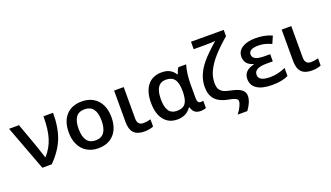

<svg xmlns="http://www.w3.org/2000/svg" viewBox="-81 -1366 3721 2161"><g transform="rotate(-20 1779.5 -285.0)"><path d="M316 0Q430 -115 479 -239Q528 -363 528 -540H413Q413 -385 382 -283.5Q351 -182 278 -100H274Q242 -202 226 -245L120 -540H1L203 0Z M875 -550Q753 -550 685.5 -476.5Q618 -403 618 -271Q618 -185 649 -123Q680 -59 738 -24.5Q796 10 872 10Q993 10 1061 -64.5Q1129 -139 1129 -271Q1129 -355 1098 -418.5Q1067 -482 1009.5 -516Q952 -550 875 -550ZM873 -456Q1011 -456 1011 -271Q1011 -84 874 -84Q736 -84 736 -271Q736 -362 769 -409Q802 -456 873 -456Z M1259 -163Q1259 -75 1299 -32.5Q1339 10 1423 10Q1454 10 1484 4.5Q1514 -1 1533 -10V-96Q1490 -83 1445 -83Q1374 -83 1374 -164V-540H1259Z M1984 -72H1992Q2005 -28 2030.5 -9Q2056 10 2102 10Q2116 10 2135.5 6Q2155 2 2163 -3V-90Q2151 -85 2133 -85Q2113 -85 2102.5 -99.5Q2092 -114 2092 -142V-325Q2092 -376 2100.5 -438.5Q2109 -501 2122 -540H2029Q2009 -514 1996 -468H1990Q1963 -510 1924.5 -530Q1886 -550 1829 -550Q1721 -550 1661.5 -476.5Q1602 -403 1602 -268Q1602 -137 1659.5 -63.5Q1717 10 1820 10Q1928 10 1984 -72ZM1720 -267Q1720 -456 1847 -456Q1917 -456 1949.5 -412.5Q1982 -369 1982 -269V-263Q1981 -166 1950 -124.5Q1919 -83 1848 -83Q1782 -83 1751 -128.5Q1720 -174 1720 -267Z M2505 -89Q2435 -102 2406 -119Q2377 -135 2363.5 -161.5Q2350 -188 2350 -232Q2350 -309 2383 -376Q2446 -511 2652 -684V-760H2260V-671H2390Q2499 -671 2520 -677Q2391 -563 2342 -502Q2286 -435 2258.5 -367.5Q2231 -300 2231 -226Q2231 -132 2280.5 -77.5Q2330 -23 2434 -4Q2473 2 2497 11Q2520 19 2530 28Q2540 37 2540 53Q2540 77 2521.5 114.5Q2503 152 2474 190H2589Q2654 101 2654 30Q2654 -16 2618 -44.5Q2582 -73 2505 -89Z M2841 -396Q2841 -461 2956 -461Q2994 -461 3027.5 -453.5Q3061 -446 3112 -424L3150 -511Q3063 -550 2955 -550Q2853 -550 2794 -512Q2735 -474 2735 -408Q2735 -311 2837 -284V-279Q2773 -263 2742.5 -231Q2712 -199 2712 -148Q2712 -72 2774.5 -31Q2837 10 2955 10Q3076 10 3149 -27V-123Q3058 -81 2963 -81Q2826 -81 2826 -157Q2826 -197 2862 -217.5Q2898 -238 2973 -238H3050V-324H2986Q2912 -324 2876.5 -341.5Q2841 -359 2841 -396Z M3266 -163Q3266 -75 3306 -32.5Q3346 10 3430 10Q3461 10 3491 4.5Q3521 -1 3540 -10V-96Q3497 -83 3452 -83Q3381 -83 3381 -164V-540H3266Z"/></g></svg>

Font: OpenSansMMV
Style: Semibold
Weight: 600
Designer: Steve Matteson
Foundry: Ascender Corporation
Version: Version 6.000